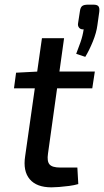

<svg xmlns="http://www.w3.org/2000/svg" viewBox="-20 -795 447 824"><path d="M255 -631 186 -136Q181 -103 192.5 -89.5Q204 -76 238 -76H312L316 -5Q299 0 276.5 3Q254 6 233.5 7.5Q213 9 201 9Q137 9 107.5 -26Q78 -61 88 -125L160 -631ZM387 -488 376 -416H40L49 -483L145 -488ZM381 -775Q397 -775 402.5 -768Q408 -761 406 -744L398 -687Q394 -655 378.5 -617Q363 -579 346 -551L307 -564Q316 -587 325.5 -614Q335 -641 339 -669Q326 -668 319.5 -676Q313 -684 315 -695L323 -747Q325 -763 332.5 -769Q340 -775 358 -775Z"/></svg>

Font: Exo 2 Medium
Style: Italic
Weight: 500
Italic angle: -8°
Designer: Natanael Gama
Foundry: Natanael Gama
Version: Version 2.010